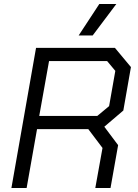

<svg xmlns="http://www.w3.org/2000/svg" viewBox="-20 -939 691 959"><path d="M596 -387 501 -306 570 -214 532 0H456L492 -200L421 -294H165L113 0H37L160 -700H554L634 -604ZM556 -585 515 -634H225L176 -360H466L525 -409ZM476 -919H561L443 -762H373Z"/></svg>

Font: Chakra Petch
Style: Italic
Weight: 400
Italic angle: -10°
Designer: Katatrad Aksorn Co.,Ltd.
Foundry: Cadson Demak Co.,Ltd.
Version: Version 1.000; ttfautohint (v1.6)